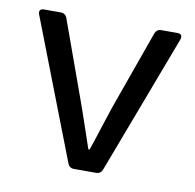

<svg xmlns="http://www.w3.org/2000/svg" viewBox="-60 -523 593 584"><g transform="rotate(10 237.0 -231.0)"><path d="M18.6 -444.3 185.5 -12.7C188.5 -4.9 195.3 0 204.1 0H273.4C282.2 0 289.1 -4.9 292 -12.7L455.1 -444.3C459 -456.1 454.1 -461.9 442.4 -461.9H392.6C383.8 -461.9 377 -457 374 -449.2L286.1 -203.1C270.5 -157.2 256.8 -111.3 241.2 -66.4H237.3C221.7 -111.3 207 -157.2 190.4 -203.1L101.6 -449.2C98.6 -457 91.8 -461.9 83 -461.9H31.2C19.5 -461.9 14.6 -456.1 18.6 -444.3Z"/></g></svg>

Font: Ed Sans Neue
Style: Regular
Weight: 400
Designer: Stephen Hutchings
Version: Version 1.004;PS 001.004;hotconv 1.0.88;makeotf.lib2.5.64775